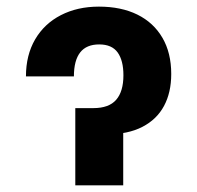

<svg xmlns="http://www.w3.org/2000/svg" viewBox="-20 -557 593 577"><path d="M277.3 -537.1Q344.1 -537.1 392.9 -513.1Q441.6 -489 468.1 -443.5Q494.6 -398.1 494.6 -334.7Q494.6 -279 472.8 -238.5Q451.1 -198 407.8 -175.7Q364.5 -153.3 300.5 -153.3H229.1V-232.1H260.6Q307.4 -232.1 329.1 -257.1Q350.9 -282 350.9 -330.9Q350.9 -375.1 333.6 -399.3Q316.2 -423.5 278.1 -423.5Q239.8 -423.5 221 -399.5Q202.1 -375.4 202.1 -327.5H58Q58 -391.4 85.6 -438.7Q113.2 -485.9 163 -511.5Q212.8 -537.1 277.3 -537.1ZM350.3 -232.1V0H206.3V-232.1Z"/></svg>

Font: Pretendard Std Variable
Style: Regular
Weight: 400
Designer: Base glyphs from Inter by Rasmus Andersson; Hangeul glyphs from Noto Sans CJK(Source Han Sans) by Jang Soo-young and Kan
Foundry: Kil Hyung-jin
Version: Version 1.309;Glyphs 3.2 (3225)